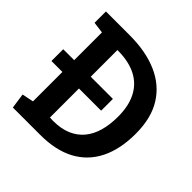

<svg xmlns="http://www.w3.org/2000/svg" viewBox="-180 -842 992 992"><g transform="rotate(45 316.0 -345.5)"><path d="M25 -397H388V-311H25ZM54 0 42 -83 105 -96V-600L43 -608V-691H216Q335 -691 420.5 -653.5Q506 -616 552.5 -541.5Q599 -467 599 -353Q599 -240 559.5 -161Q520 -82 443.5 -41Q367 0 254 0ZM249 -98Q307 -98 348.5 -115.5Q390 -133 417.5 -165.5Q445 -198 458.5 -245Q472 -292 472 -351Q472 -429 444.5 -482.5Q417 -536 364 -563.5Q311 -591 235 -592H226V-99Z"/></g></svg>

Font: Kreon Light SemiBold
Style: Regular
Weight: 600
Version: Version 2.002